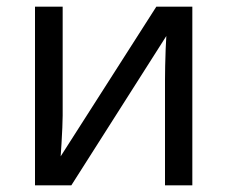

<svg xmlns="http://www.w3.org/2000/svg" viewBox="-20 -556 683 576"><path d="M168 -536V-209Q168 -197 167 -173Q166 -149 164.5 -125Q163 -101 162 -87L449 -536H557V0H475V-316Q475 -332 475.5 -358Q476 -384 477 -409.5Q478 -435 479 -448L194 0H85V-536Z"/></svg>

Font: Noto IKEA Latin
Style: Regular
Weight: 400
Designer: Monotype Design Team
Foundry: Monotype Imaging Inc.
Version: Version 1.0